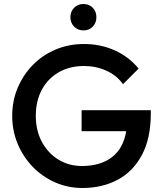

<svg xmlns="http://www.w3.org/2000/svg" viewBox="-20 -930 812 960"><path d="M392 10Q320 10 256 -18Q192 -46 144 -95.5Q96 -145 68.5 -210.5Q41 -276 41 -351Q41 -426 68.5 -491Q96 -556 144.5 -605.5Q193 -655 258.5 -682.5Q324 -710 400 -710Q483 -710 554 -678Q625 -646 673 -587L595 -509Q564 -553 512 -576.5Q460 -600 400 -600Q328 -600 273.5 -568.5Q219 -537 189 -481Q159 -425 159 -351Q159 -277 189.5 -220.5Q220 -164 272 -132Q324 -100 390 -100Q482 -100 539.5 -144Q597 -188 611 -274H388V-379H734V-363Q734 -238 689.5 -155Q645 -72 568 -31Q491 10 392 10ZM397 -778Q369 -778 350.5 -797Q332 -816 332 -844Q332 -872 350.5 -891Q369 -910 397 -910Q426 -910 444 -891Q462 -872 462 -844Q462 -816 444 -797Q426 -778 397 -778Z"/></svg>

Font: Outfit Medium
Style: Regular
Weight: 500
Designer: Rodrigo Fuenzalida
Foundry: fragTYPE
Version: Version 1.100; ttfautohint (v1.8.4.7-5d5b);gftools[0.9.27]